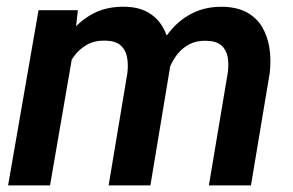

<svg xmlns="http://www.w3.org/2000/svg" viewBox="-20 -559 883 579"><path d="M202.1 -412.6 130.9 0H4.4L96.2 -528.3H214.8ZM162.6 -283.2 125.5 -282.7Q130.9 -331.1 147.5 -377.2Q164.1 -423.3 192.4 -460.2Q220.7 -497.1 262 -518.6Q303.2 -540 357.9 -538.6Q398.4 -537.6 425.8 -522Q453.1 -506.3 469 -480.5Q484.9 -454.6 490.2 -421.6Q495.6 -388.7 492.2 -352.5L433.6 0H307.6L364.3 -339.8Q367.2 -366.2 362.8 -387.9Q358.4 -409.7 343.3 -422.6Q328.1 -435.5 298.8 -436.5Q266.1 -437.5 242.2 -424.1Q218.3 -410.6 202.4 -388.2Q186.5 -365.7 176.8 -338.4Q167 -311 162.6 -283.2ZM478.5 -307.1 425.8 -297.4Q431.2 -343.8 448 -387.2Q464.8 -430.7 493.2 -465.3Q521.5 -500 561.5 -519.8Q601.6 -539.6 653.3 -538.6Q696.8 -537.1 725.6 -521Q754.4 -504.9 770.8 -477.1Q787.1 -449.2 792.5 -414.1Q797.9 -378.9 793.5 -339.4L736.8 0H609.9L667 -340.3Q670.4 -367.2 666.3 -388.4Q662.1 -409.7 647 -422.6Q631.8 -435.5 602.1 -436Q574.2 -437 552.7 -426.3Q531.2 -415.5 516.1 -397Q501 -378.4 491.7 -355Q482.4 -331.5 478.5 -307.1Z"/></svg>

Font: Roboto SemiBold
Style: Italic
Weight: 600
Designer: Christian Robertson
Foundry: Google
Version: Version 3.009; 2024